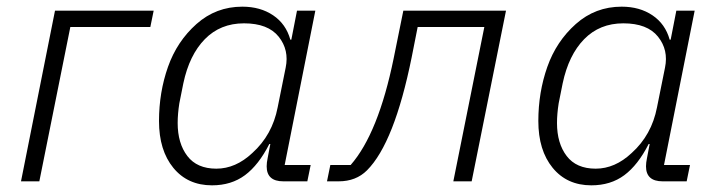

<svg xmlns="http://www.w3.org/2000/svg" viewBox="-20 -544 2157 576"><path d="M43 0 145 -512H441L431 -463H191L98 0Z M902 0H830Q780 0 780 -45Q780 -56 783 -70L791 -112H788Q756 -49 715 -18.5Q674 12 616 12Q543 12 500 -40.5Q457 -93 457 -181Q457 -267 484 -343.5Q511 -420 569.5 -472Q628 -524 707 -524Q761 -524 799.5 -498Q838 -472 851 -425H854L871 -512H926L834 -49H912ZM737 -85Q797 -139 813 -222L837 -341Q848 -394 816 -434Q784 -474 712 -474Q641 -474 594.5 -426.5Q548 -379 530 -294L518 -234Q513 -202 513 -175Q513 -114 542 -76Q571 -38 629 -38Q687 -38 737 -85Z M961 0 971 -49H1032Q1115 -144 1161 -369L1190 -512H1498L1395 0H1340L1433 -463H1233L1215 -372Q1163 -115 1081 -33Q1048 0 996 0Z M2040 0H1968Q1918 0 1918 -45Q1918 -56 1921 -70L1929 -112H1926Q1894 -49 1853 -18.5Q1812 12 1754 12Q1681 12 1638 -40.5Q1595 -93 1595 -181Q1595 -267 1622 -343.5Q1649 -420 1707.5 -472Q1766 -524 1845 -524Q1899 -524 1937.5 -498Q1976 -472 1989 -425H1992L2009 -512H2064L1972 -49H2050ZM1875 -85Q1935 -139 1951 -222L1975 -341Q1986 -394 1954 -434Q1922 -474 1850 -474Q1779 -474 1732.5 -426.5Q1686 -379 1668 -294L1656 -234Q1651 -202 1651 -175Q1651 -114 1680 -76Q1709 -38 1767 -38Q1825 -38 1875 -85Z"/></svg>

Font: IBM Plex Sans Light
Style: Italic
Weight: 300
Italic angle: -11.31°
Designer: Mike Abbink, Paul van der Laan, Pieter van Rosmalen
Foundry: Bold Monday
Version: Version 3.0